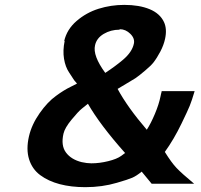

<svg xmlns="http://www.w3.org/2000/svg" viewBox="-20 -755 829 790"><path d="M246.1 -586.9 244.1 -585.9Q254.9 -633.8 294.9 -668.5Q335 -703.1 385.7 -719Q436.5 -734.9 491.2 -734.9Q552.7 -734.9 595.5 -717.3Q638.2 -699.7 654.8 -664.1Q668 -635.7 659.2 -595.2Q653.8 -569.8 639.9 -543.2Q626 -516.6 610.8 -497.1Q601.1 -484.9 576.9 -464.4Q552.7 -443.8 537.1 -433.1Q533.7 -430.7 500.5 -411.1Q467.3 -391.6 463.9 -389.2Q504.4 -314 584 -221.2Q601.1 -247.6 617.4 -286.6Q633.8 -325.7 640.1 -356.9Q641.1 -363.3 642.8 -369.4Q644.5 -375.5 645 -377.7Q645.5 -379.9 645 -379.9H780.8Q769.5 -341.3 760.5 -319.3Q751.5 -297.4 727.1 -247.1Q695.3 -181.2 658.2 -129.9Q685.5 -85.9 706.3 -64Q727.1 -42 778.8 1H604L563 -48.8Q541.5 -31.2 524.2 -23.7Q506.8 -16.1 460.9 -2.9Q400.4 15.1 331.1 15.1Q272.5 15.1 225.6 2.7Q178.7 -9.8 145.5 -34.4Q112.3 -59.1 99.6 -99.9Q86.9 -140.6 99.1 -193.8Q110.4 -242.7 143.1 -289.3Q175.8 -335.9 210.9 -360.8Q242.7 -384.3 271 -397.9L296.9 -411.1Q294.9 -413.1 285.2 -424.8Q284.2 -425.8 264.2 -457Q249 -479.5 243.4 -513.2Q237.8 -546.9 246.1 -586.9ZM473.1 -634.8 471.2 -632.8Q436 -632.8 406.7 -615.5Q377.4 -598.1 371.1 -568.8Q360.8 -526.4 413.1 -455.1Q454.6 -482.4 485.8 -508.8Q523.4 -540.5 530.8 -575.2Q535.6 -596.7 516.4 -615.7Q497.1 -634.8 473.1 -634.8ZM494.1 -125H495.1Q391.6 -241.2 341.8 -328.1L316.9 -308.1Q302.2 -296.4 274.9 -263.2Q246.6 -229 241.2 -205.1Q230 -156.2 251.5 -127.4Q272.9 -98.6 315.9 -87.9Q337.9 -83 356 -83Q389.2 -83 425 -91.8Q460.9 -100.6 479 -113.8Z"/></svg>

Font: Perun
Style: Bold Italic
Weight: 700
Italic angle: -12°
Foundry: Copyright (c) Stefan Peev, Context Ltd, 2016
Version: Version 001.000